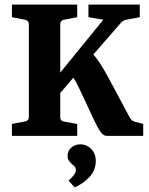

<svg xmlns="http://www.w3.org/2000/svg" viewBox="-20 -593 649 838"><path d="M32 0V-52L89 -63Q106 -66 106 -83V-486Q106 -504 89 -507L32 -518V-573H317V-518L260 -507Q243 -504 243 -486V-81Q243 -65 261 -62L317 -52V0ZM225 -166V-254L431 -507L366 -518V-573H590V-518L532 -507Q518 -504 510 -496L335 -295ZM446 0Q430 0 417 -20Q404 -40 389 -72L342 -173Q323 -214 311 -236Q299 -258 285 -276L369 -375Q400 -343 419 -313Q438 -283 463 -236L543 -86Q547 -79 552.5 -71.5Q558 -64 571 -61L605 -52V0ZM398 113Q397 151 370.5 179.5Q344 208 306 225L279 195Q291 185 301 173Q311 161 311 150Q311 139 305.5 133.5Q300 128 295 124Q288 118 281.5 109.5Q275 101 275 86Q275 66 291 51.5Q307 37 330 37Q359 37 379 58Q399 79 398 113Z"/></svg>

Font: Yrsa
Style: Regular
Weight: 400
Designer: Anna Giedrys (Yrsa+Rasa design), David Brezina (Yrsa art-direction, Rasa art-direction, design)
Foundry: Rosetta Type Foundry
Version: Version 2.004